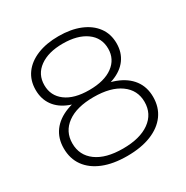

<svg xmlns="http://www.w3.org/2000/svg" viewBox="-162 -843 957 986"><g transform="rotate(-30 316.0 -350.0)"><path d="M315 5Q232 5 173 -19Q114 -43 82.5 -87Q51 -131 51 -192Q51 -251 82 -293Q113 -335 172 -357.5Q231 -380 315 -380Q399 -380 458.5 -357.5Q518 -335 549.5 -293Q581 -251 581 -192Q581 -131 549 -87Q517 -43 457.5 -19Q398 5 315 5ZM315 -39Q416 -39 473 -80Q530 -121 530 -192Q530 -262 473 -303Q416 -344 315 -344Q214 -344 158 -303Q102 -262 102 -192Q102 -121 158 -80Q214 -39 315 -39ZM315 -351Q239 -351 185.5 -371.5Q132 -392 104 -431Q76 -470 76 -524Q76 -580 105.5 -620.5Q135 -661 189 -683Q243 -705 315 -705Q388 -705 442 -683Q496 -661 526 -620.5Q556 -580 556 -524Q556 -470 527.5 -431Q499 -392 445 -371.5Q391 -351 315 -351ZM315 -386Q405 -386 455 -423Q505 -460 505 -522Q505 -587 453.5 -624Q402 -661 315 -661Q229 -661 178 -624Q127 -587 127 -523Q127 -460 176.5 -423Q226 -386 315 -386Z"/></g></svg>

Font: MOST Montserrat Light
Style: Regular
Weight: 300
Designer: Julieta Ulanovsky
Foundry: Julieta Ulanovsky
Version: Version 8.000;March 11, 2024;FontCreator 15.0.0.2926 64-bit